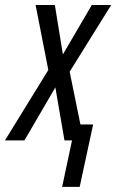

<svg xmlns="http://www.w3.org/2000/svg" viewBox="-65 -555 460 759"><path d="M180.7 183.6 219.7 0H189.9L153.8 -209.5L31.7 0H-45.4L126 -278.3L75.7 -535.2H151.9L183.6 -339.8L297.9 -535.2H374.5L210.4 -271.5L252.9 -63H303.2L250 183.6Z"/></svg>

Font: Open Sans Condensed
Style: Italic
Weight: 400
Width: 3
Italic angle: -12°
Designer: Monotype Design Team
Foundry: Monotype Imaging Inc.
Version: Version 3.000